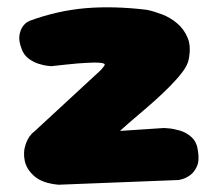

<svg xmlns="http://www.w3.org/2000/svg" viewBox="-20 -506 599 528"><path d="M141 2Q97 -2 75 -21Q53 -40 48 -64Q43 -88 51 -110.5Q59 -133 74 -144L258 -314Q261 -318 264.5 -322Q268 -326 268 -328.5Q268 -331 261.5 -332.5Q255 -334 238 -334Q212 -333 193 -331.5Q174 -330 157.5 -328Q141 -326 121 -324Q121 -324 111 -325Q101 -326 86.5 -330.5Q72 -335 58.5 -345Q45 -355 39 -373Q31 -394 33.5 -409Q36 -424 42.5 -433Q49 -442 55.5 -445.5Q62 -449 62 -449Q139 -477 215.5 -483.5Q292 -490 384 -479Q403 -475 425.5 -466.5Q448 -458 467 -442Q486 -426 496 -402Q506 -378 499 -343Q496 -327 482.5 -309Q469 -291 449.5 -271Q430 -251 406.5 -230Q383 -209 358 -188Q333 -167 310 -146L431 -154Q431 -154 444 -153Q457 -152 474.5 -147Q492 -142 506.5 -129Q521 -116 524 -93Q529 -65 521.5 -48.5Q514 -32 502.5 -24Q491 -16 481.5 -13.5Q472 -11 472 -11Z"/></svg>

Font: Sour Gummy Black ExtraBold
Style: Regular
Weight: 800
Version: Version 1.000